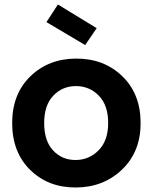

<svg xmlns="http://www.w3.org/2000/svg" viewBox="-20 -823 678 852"><path d="M604 -277Q604 -149 521 -70Q438 9 315 9Q193 9 113.5 -69.5Q34 -148 34 -277Q34 -406 115 -484.5Q196 -563 319 -563Q442 -563 523 -484.5Q604 -406 604 -277ZM460 -277Q460 -356 418.5 -398.5Q377 -441 317 -441Q257 -441 216.5 -398.5Q176 -356 176 -277Q176 -198 215.5 -155.5Q255 -113 315 -113Q375 -113 417.5 -156Q460 -199 460 -277ZM186 -725 237 -803 409 -698 358 -623Z"/></svg>

Font: SVN-Poppins SemiBold
Style: Regular
Weight: 600
Designer: Ninad Kale (Devanagari), Jonny Pinhorn (Latin)
Foundry: Indian Type Foundry
Version: Version 3.002 2017